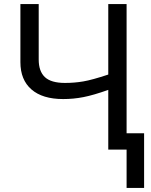

<svg xmlns="http://www.w3.org/2000/svg" viewBox="-20 -734 743 942"><path d="M601.1 -80.1H687V188H601.1V0H511.2V-293Q438.5 -267.1 389.6 -257.6Q340.8 -248 290 -248Q188.5 -248 134.3 -295.2Q80.1 -342.3 80.1 -429.2V-713.9H169.9V-441.9Q169.9 -384.3 200.2 -355.7Q230.5 -327.1 298.8 -327.1Q345.2 -327.1 388.4 -334.5Q431.6 -341.8 511.2 -368.2V-713.9H601.1Z"/></svg>

Font: NotoPenekeko
Style: Regular
Weight: 400
Designer: Monotype Design team
Foundry: Monotype Imaging Inc.
Version: Version 1.04